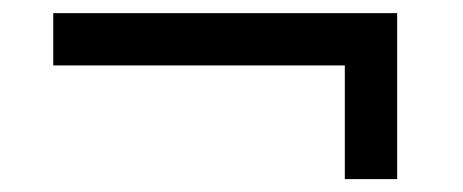

<svg xmlns="http://www.w3.org/2000/svg" viewBox="-20 -393 704 292"><path d="M61 -293.5H504.4V-120.6H584V-373H61Z"/></svg>

Font: Arbutus Slab
Style: Regular
Weight: 400
Designer: Karolina Lach
Foundry: Karolina Lach
Version: Version 1.001